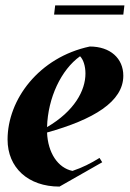

<svg xmlns="http://www.w3.org/2000/svg" viewBox="-20 -676 480 710"><path d="M200 14 358 -76 348 -92C316 -72 284 -56 248 -44C194 -55 157 -111 154 -186C326 -234 436 -300 436 -396C436 -460 388 -504 312 -504C124 -464 8 -308 8 -160C8 -56 84 14 200 14ZM180 -622H436L440 -656H184ZM154 -206C157 -314 206 -418 276 -468C288 -456 296 -432 296 -404C296 -341 255 -265 154 -206Z"/></svg>

Font: Mazius Display Extra Italic
Style: Bold
Weight: 700
Italic angle: -17°
Designer: Alberto Casagrande & Collletttivo
Foundry: Collletttivo
Version: Version 2.000;Glyphs 3.2 (3217)